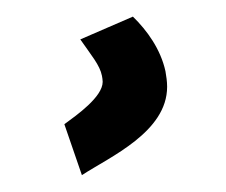

<svg xmlns="http://www.w3.org/2000/svg" viewBox="-20 -56 271 230"><path d="M57.1 92.8 78.1 153.8C111.8 131.8 180.2 102.1 180.2 47.9C180.2 41.5 179.2 35.2 178.2 29.3C172.4 2.9 156.2 -19.5 139.2 -36.1L76.2 -8.8C89.4 10.3 99.6 22 102.1 34.7C102.5 37.1 103 39.6 103 42C103 60.1 71.8 82 57.1 92.8Z"/></svg>

Font: Tuffy
Style: Regular
Weight: 500
Designer: Thatcher Ulrich, Karoly Barta and Michael Everson
Version: Version 001.270